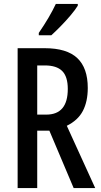

<svg xmlns="http://www.w3.org/2000/svg" viewBox="-20 -960 516 980"><path d="M208 -714Q321 -714 374.5 -663.5Q428 -613 428 -511Q428 -442 403 -394Q378 -346 321 -318L466 0H356L232 -293H170V0H70V-714ZM209 -626H170V-375H216Q326 -375 326 -506Q326 -569 297.5 -597.5Q269 -626 209 -626ZM377 -931Q365 -911 341 -882.5Q317 -854 290 -826.5Q263 -799 242 -780H178V-792Q233 -872 265 -940H377Z"/></svg>

Font: Noto Sans Georgian ExtraCondensed Medium
Style: Regular
Weight: 500
Width: 2
Designer: Monotype Design Team, Akaki Razmadze
Foundry: Google LLC
Version: Version 2.005; ttfautohint (v1.8.4.7-5d5b)